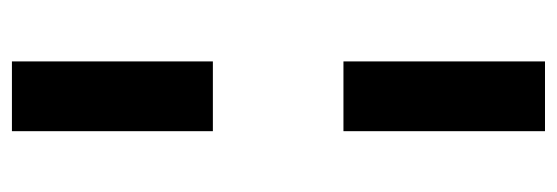

<svg xmlns="http://www.w3.org/2000/svg" viewBox="-326 -426 934 322"><g transform="rotate(-90 141.0 -265.0)"><path d="M82 -375V-712H199V-375ZM82 182V-156H199V182Z"/></g></svg>

Font: Muli-Bold
Style: Bold
Weight: 700
Version: Version 2.000